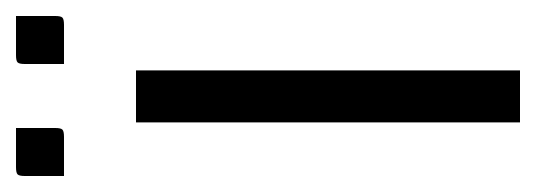

<svg xmlns="http://www.w3.org/2000/svg" viewBox="-247 -435 670 240"><g transform="rotate(-90 88.0 -315.0)"><path d="M128 -570V-619Q128 -626 130 -628Q132 -630 139 -630H188V-581Q188 -574 186 -572Q184 -570 177 -570ZM-12 -570V-619Q-12 -626 -10 -628Q-8 -630 -1 -630H48V-581Q48 -574 46 -572Q44 -570 37 -570ZM55 0V-480H120V0Z"/></g></svg>

Font: Glametrix
Style: Regular
Weight: 500
Designer: gluk
Foundry: gluk
Version: Version 0.40